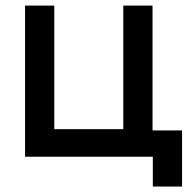

<svg xmlns="http://www.w3.org/2000/svg" viewBox="-20 -560 680 686"><path d="M630.5 106.5V-94H525V-540H420.5V-98.5H174V-540H69.5V0H526V106.5Z"/></svg>

Font: Manrope SemiBold
Style: Regular
Weight: 600
Designer: Mikhail Sharanda
Foundry: Mikhail Sharanda
Version: Version 4.505